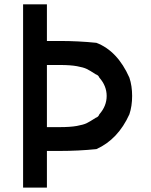

<svg xmlns="http://www.w3.org/2000/svg" viewBox="-20 -853 688 873"><path d="M418.3 -318.3Q428.3 -323.3 431.7 -333.3Q465 -370.8 465 -416.7Q465 -462.5 431.7 -500Q428.3 -509.2 418.3 -514.2V-513.3Q387.5 -533.3 373.3 -540Q359.2 -546.7 329.6 -552.1Q300 -557.5 251.7 -557.5H193.3V-275H251.7Q300 -275 329.6 -280.4Q359.2 -285.8 373.3 -292.5Q387.5 -299.2 418.3 -319.2ZM418.3 -175Q336.7 -166.7 251.7 -166.7H193.3V0H85V-833.3H193.3V-666.7H251.7Q336.7 -666.7 418.3 -658.3Q514.2 -621.7 568.3 -500Q580.8 -462.5 580.8 -416.7Q580.8 -370.8 568.3 -333.3Q516.7 -219.2 418.3 -175Z"/></svg>

Font: 0xA000
Style: Bold
Weight: 700
Version: Version 0.1